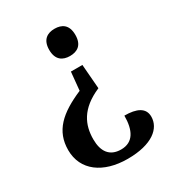

<svg xmlns="http://www.w3.org/2000/svg" viewBox="-177 -644 857 941"><g transform="rotate(-30 252.0 -174.0)"><path d="M276 -540C236 -540 202 -521 202 -463C202 -405 236 -386 276 -386C317 -386 350 -405 350 -463C350 -521 317 -540 276 -540ZM317 -180 306 -318H241L231 -215C105 -161 37 -99 37 9C37 124 131 192 269 192C408 192 472 136 472 70C472 20 429 0 360 0C360 82 333 136 264 136C199 136 170 93 170 25C170 -56 201 -130 317 -180Z"/></g></svg>

Font: Noto Serif Sinhala SemiBold
Style: Regular
Weight: 600
Designer: Jelle Bosma - Monotype Design Team
Foundry: Monotype Imaging Inc.
Version: Version 2.007